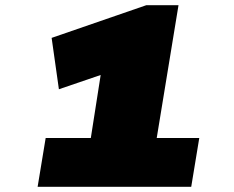

<svg xmlns="http://www.w3.org/2000/svg" viewBox="-20 -720 901 740"><path d="M125 0 156 -188H330L368 -431L207 -376L179 -574L544 -700H668L584 -188H748L717 0Z"/></svg>

Font: Georama Expanded Black
Style: Italic
Weight: 900
Width: 7
Italic angle: -9°
Designer: Jean-Baptiste Levee
Foundry: Production Type
Version: Version 1.000